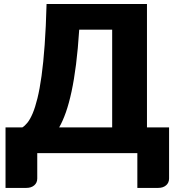

<svg xmlns="http://www.w3.org/2000/svg" viewBox="-20 -748 868 938"><path d="M528 -125.5V-603H367Q361 -508.5 351.5 -433.5Q342 -358.5 329.5 -300.5Q317 -242.5 301.8 -199.2Q286.5 -156 269 -125.5ZM806 -125.5V124Q806 145 791.2 157.5Q776.5 170 753 170H651V0H162V124Q162 145 147.2 157.5Q132.5 170 109 170H7V-125.5H89Q101.5 -133 114.5 -149.2Q127.5 -165.5 139.8 -194.5Q152 -223.5 163 -268Q174 -312.5 183 -377Q192 -441.5 198.2 -528.2Q204.5 -615 207.5 -728.5H698V-125.5Z"/></svg>

Font: Lato 2
Style: Regular
Weight: 900
Designer: Lukasz Dziedzic with Adam Twardoch and Botio Nikoltchev
Foundry: tyPoland Lukasz Dziedzic
Version: Version 2.015; 2015-08-06; http://www.latofonts.com/